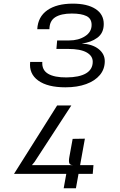

<svg xmlns="http://www.w3.org/2000/svg" viewBox="-20 -876 640 1028"><path d="M330 -408.5Q234.5 -408.5 184.5 -444.8Q134.5 -481 141.5 -544.5H206.5Q203.5 -501.5 237.2 -481.2Q271 -461 336 -461.5Q404.5 -462 440.5 -483.2Q476.5 -504.5 476.5 -545.5Q476.5 -577 443.5 -595.5Q410.5 -614 345 -614H282L286 -659.5H351Q400 -659.5 435.2 -682Q470.5 -704.5 470.5 -742.5Q470.5 -776.5 443 -790Q415.5 -803.5 364.5 -803.5Q307.5 -803.5 276.2 -784Q245 -764.5 244.5 -719.5H179.5Q183 -786 233.2 -821.2Q283.5 -856.5 370 -856.5Q447.5 -856.5 491.5 -828Q535.5 -799.5 535.5 -747.5Q535.5 -699 501 -673.8Q466.5 -648.5 417.5 -643Q475.5 -639.5 508.2 -613.2Q541 -587 541 -548.5Q541 -506 514.8 -474.5Q488.5 -443 441.2 -425.8Q394 -408.5 330 -408.5ZM55 55 286 -311.5H362L165 -9L151 8H480.5L476.5 55ZM321 132 339.5 29.5 370.5 8Q355.5 8 351.2 -2Q347 -12 351.5 -36.5L369 -132.5L434.5 -133.5L386.5 132Z"/></svg>

Font: Spline Sans Mono Light
Style: Italic
Weight: 300
Italic angle: -4°
Monospace: yes
Version: Version 1.004